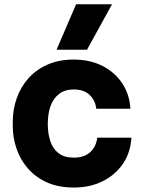

<svg xmlns="http://www.w3.org/2000/svg" viewBox="-20 -840 651 880"><path d="M318.8 19.5Q247.5 19.5 195.1 -4.1Q142.8 -27.8 107.9 -67.9Q73 -108 55.8 -158.5Q38.5 -209 38.5 -262.5V-282Q38.5 -338.2 56.5 -389.5Q74.5 -440.8 109.9 -480.6Q145.2 -520.5 197.5 -543.8Q249.8 -567 318.2 -567Q392 -567 448.9 -538.2Q505.8 -509.5 539.8 -458.8Q573.8 -408 577.8 -341.5H421.2Q417.2 -378.8 391.4 -404.4Q365.5 -430 318.2 -430Q277.8 -430 251.4 -410Q225 -390 212 -354.8Q199 -319.5 199 -272.2Q199 -227.8 210.9 -192.4Q222.8 -157 249.2 -137.2Q275.8 -117.5 318.8 -117.5Q351 -117.5 373.5 -129Q396 -140.5 409.2 -161.1Q422.5 -181.8 425.8 -209H582.2Q578.5 -140.8 543.5 -89.5Q508.5 -38.2 450.6 -9.4Q392.8 19.5 318.8 19.5ZM239.2 -612 328.8 -820.5H493.5L378.8 -612Z"/></svg>

Font: SVN-Sora Variable
Style: Regular
Weight: 400
Designer: Jonathan Barnbrook, Julián Moncada
Foundry: Barnbrook Fonts
Version: Version 2.000 - Viet hoa boi STYLEno.1 Fonts